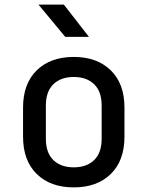

<svg xmlns="http://www.w3.org/2000/svg" viewBox="-20 -805 640 833"><path d="M300 8Q199 8 139.5 -50Q80 -108 80 -212V-338Q80 -442 139.5 -500Q199 -558 300 -558Q401 -558 460.5 -500Q520 -442 520 -338V-212Q520 -108 460.5 -50Q401 8 300 8ZM300 -79Q356 -79 388.5 -110.5Q421 -142 421 -203V-347Q421 -408 388.5 -439.5Q356 -471 300 -471Q244 -471 211.5 -439.5Q179 -408 179 -347V-203Q179 -142 211.5 -110.5Q244 -79 300 -79ZM263 -645 147 -785H257L366 -645Z"/></svg>

Font: JetBrainsMono NFM Medium
Style: Regular
Weight: 500
Monospace: yes
Designer: Philipp Nurullin, Konstantin Bulenkov
Foundry: JetBrains
Version: Version 2.304; ttfautohint (v1.8.4.7-5d5b);Nerd Fonts 3.3.0